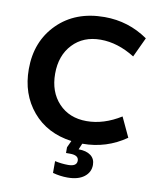

<svg xmlns="http://www.w3.org/2000/svg" viewBox="-95 -752 847 1027"><g transform="rotate(10 329.0 -238.0)"><path d="M342 202Q302 202 262 191V127Q299 135 334 135Q381 135 381 104Q381 74 334 74H312V43L329 6Q195 -12 116.5 -105Q38 -198 38 -334Q38 -485 135 -581.5Q232 -678 390 -678Q520 -678 626 -604L576 -497Q483 -555 390 -555Q296 -555 238.5 -494Q181 -433 181 -334Q181 -235 238.5 -174Q296 -113 390 -113Q483 -113 576 -171L626 -64Q520 10 390 10H389L375 43Q417 43 441 61Q465 79 465 112Q465 152 432.5 177Q400 202 342 202Z"/></g></svg>

Font: Gantari
Style: Bold
Weight: 700
Designer: Anugrah Pasau
Foundry: Lafontype
Version: Version 1.000